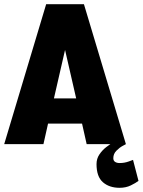

<svg xmlns="http://www.w3.org/2000/svg" viewBox="-20 -687 680 915"><path d="M0 0 200 -667H380L580 0H393L371 -98H209L187 0ZM237 -218H343L290 -449ZM580 0Q580 0 565 8Q550 16 535 31Q520 46 520 67Q520 79 528.5 84.5Q537 90 550 90Q573 90 593.5 82.5Q614 75 614 75L640 175Q627 185 603.5 196.5Q580 208 550 208Q501 208 470.5 181.5Q440 155 440 95Q440 69 454 48.5Q468 28 487 13.5Q506 -1 520 -8.5Q534 -16 534 -16Z"/></svg>

Font: Epunda Sans Black
Style: Regular
Weight: 900
Designer: Simon Atzbach
Foundry: typofactur
Version: Version 2.204; ttfautohint (v1.8.4.7-5d5b)